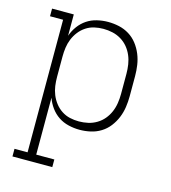

<svg xmlns="http://www.w3.org/2000/svg" viewBox="-110 -617 821 922"><g transform="rotate(15 300.0 -156.5)"><path d="M37 215V177H102V-482H37V-520H145V-414Q154 -440 170.5 -462.5Q187 -485 209.5 -500Q232 -515 259.5 -521.5Q287 -528 314 -528Q342 -528 369 -522Q396 -516 419.5 -501.5Q443 -487 460 -465Q477 -443 487.5 -417.5Q498 -392 502 -364.5Q506 -337 506 -310V-210Q506 -183 502 -155.5Q498 -128 487.5 -102.5Q477 -77 460 -55Q443 -33 419.5 -18.5Q396 -4 369 2Q342 8 314 8Q287 8 259.5 1.5Q232 -5 209.5 -20Q187 -35 170.5 -57.5Q154 -80 145 -106V177H235V215ZM301 -30Q324 -30 346.5 -35Q369 -40 389 -52Q409 -64 423.5 -81.5Q438 -99 447 -120Q456 -141 459.5 -164Q463 -187 463 -210V-310Q463 -333 459.5 -356Q456 -379 447 -400Q438 -421 423.5 -438.5Q409 -456 389 -468Q369 -480 346.5 -485Q324 -490 301 -490Q278 -490 256 -485Q234 -480 215 -467.5Q196 -455 182 -437Q168 -419 159.5 -398Q151 -377 148 -355Q145 -333 145 -310V-210Q145 -187 148 -165Q151 -143 159.5 -122Q168 -101 182 -83Q196 -65 215 -52.5Q234 -40 256 -35Q278 -30 301 -30Z"/></g></svg>

Font: Iosevka Etoile Extralight
Style: Regular
Weight: 200
Designer: Belleve Invis
Foundry: Belleve Invis
Version: Version 22.1.2; ttfautohint (v1.8.4)